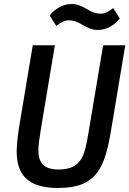

<svg xmlns="http://www.w3.org/2000/svg" viewBox="-20 -923 643 955"><path d="M143 -698 78 -309C70 -261 63 -209 63 -170C63 -56 116 12 269 12C461 12 502 -87 534 -284L603 -698H493L420 -262C401 -149 386 -80 271 -80C193 -80 171 -117 171 -178C171 -199 175 -230 184 -285L253 -698ZM466 -774C513 -774 551 -800 576 -831L543 -883C519 -864 501 -855 480 -855C457 -855 437 -863 412 -878C389 -890 369 -903 337 -903C290 -903 252 -877 227 -846L260 -794C284 -813 302 -822 323 -822C346 -822 366 -814 391 -799C414 -787 434 -774 466 -774Z"/></svg>

Font: IBM Mono Medium
Style: Italic
Weight: 500
Italic angle: -9°
Monospace: yes
Designer: Mike Abbink, Paul van der Laan, Pieter van Rosmalen
Foundry: Bold Monday
Version: Version 2.3